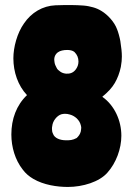

<svg xmlns="http://www.w3.org/2000/svg" viewBox="-20 -729 530 761"><path d="M249 12C308 12 374 -8 406 -45C440 -83 461 -139 461 -191C461 -251 434 -311 386 -345V-346C407 -363 424 -381 435 -400C446 -419 454 -440 459 -464C462 -481 463 -493 463 -505C463 -523 461 -539 457 -566C455 -579 448 -604 444 -613C433 -643 406 -671 383 -685C372 -692 360 -697 349 -700C338 -703 325 -706 311 -707C296 -708 280 -709 262 -709C244 -709 223 -709 200 -708C149 -706 104 -679 75 -636C48 -598 33 -542 33 -498C33 -444 51 -390 87 -352C45 -312 25 -257 25 -196C25 -146 40 -95 70 -57C81 -42 95 -30 112 -20C153 4 206 12 249 12ZM241 -173C219 -173 196 -181 190 -199C187 -205 186 -211 186 -218C186 -222 186 -225 187 -229C188 -239 192 -249 199 -258C206 -267 214 -273 223 -276C228 -277 232 -278 237 -278C244 -278 251 -277 257 -275C268 -272 276 -267 284 -260C293 -251 298 -243 301 -230C301 -228 302 -226 302 -223C302 -219 301 -213 300 -207C297 -196 291 -189 284 -182C267 -173 257 -173 241 -173ZM242 -437C233 -438 226 -440 219 -445C212 -450 207 -454 204 -461C200 -468 197 -475 196 -483C196 -485 195 -489 195 -492C195 -498 196 -506 201 -513C206 -520 209 -521 210 -522C218 -528 232 -531 246 -531C257 -531 268 -529 275 -523C286 -512 291 -500 291 -485C291 -473 287 -462 279 -452C270 -441 258 -436 242 -437Z"/></svg>

Font: Londrina Solid CC
Style: CC
Weight: 400
Designer: Marcelo Magalhaes
Foundry: Tipos Pereira
Version: Version 1.003;FEAKit 1.0